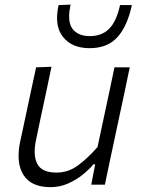

<svg xmlns="http://www.w3.org/2000/svg" viewBox="-20 -780 596 811"><path d="M193.5 10.5Q111 10.5 79 -41.5Q58.5 -74 58.5 -122Q58.5 -150 65.5 -183.5Q70 -204.5 74.5 -224.5Q79 -244.5 84.5 -271.5Q98 -335 109.2 -387.5Q120.5 -440 132.5 -495.5L197.5 -498Q186 -443 174.8 -389.8Q163.5 -336.5 150.5 -276.5L133 -192.5Q126.5 -163 126.5 -139.5Q126.5 -108.5 137.5 -88Q156 -51 219.5 -51Q269 -51 311 -82.5Q353 -114 392 -159L417 -276.5Q429.5 -336 441 -388.5Q452 -440.5 463.5 -495.5H528Q516.5 -440 505.5 -387.5Q494 -334.5 480.5 -271L469.5 -219.5Q456.5 -158 445.5 -107Q434.5 -55.5 423 0H365.5L382 -86H374.5Q357.5 -65 330 -42.8Q302.5 -20.5 267.8 -5Q233 10.5 193.5 10.5ZM358.5 -576.5Q284 -576.5 246.5 -623.5Q221 -655 221 -704.5Q221 -729 227.5 -758.5L278 -760.5Q272 -732 272 -710Q272 -677 286 -658.5Q309.5 -627.5 359.5 -627.5Q410 -627.5 441 -658.5Q472 -689.5 487 -758.5H537Q518 -669.5 476 -623Q434 -576.5 358.5 -576.5Z"/></svg>

Font: Heraclito Light
Style: Italic
Weight: 300
Italic angle: -12°
Designer: Kostas Bartsokas (font) & Cristiano Sobral (main changes)
Foundry: Kostas Bartsokas (font) & Cristiano Sobral (main changes)
Version: Version 1.00;July 8, 2020;FontCreator 13.0.0.2655 64-bit